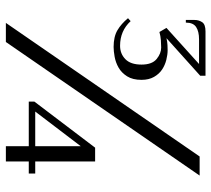

<svg xmlns="http://www.w3.org/2000/svg" viewBox="-53 -667 720 654"><g transform="rotate(90 307.0 -340.0)"><path d="M58 0 513 -660H578L123 0ZM530 -100H571V-78H530V0H478V-78H326V-97L483 -304H530ZM478 -100V-255L360 -100ZM110 -547Q122 -550 134 -550.5Q146 -551 151 -551Q166 -551 184 -546.5Q202 -542 217 -532Q232 -522 242 -504.5Q252 -487 252 -462Q252 -432 240 -413Q228 -394 210.5 -384Q193 -374 173.5 -370.5Q154 -367 140 -367Q105 -367 83 -380Q61 -393 42 -416L52 -425Q85 -389 136 -389Q163 -389 181.5 -407Q200 -425 200 -462Q200 -498 181 -513.5Q162 -529 142 -529Q131 -529 117 -528Q103 -527 89 -523L75 -547L198 -658H114Q87 -658 72 -648Q57 -638 57 -613H48V-643Q48 -657 55.5 -668.5Q63 -680 87 -680H238V-662Z"/></g></svg>

Font: Philosopher
Style: Regular
Weight: 400
Designer: Jovanny Lemonad
Foundry: Jovanny Lemonad
Version: Version 1.000